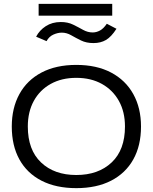

<svg xmlns="http://www.w3.org/2000/svg" viewBox="-20 -963 790 994"><path d="M375 11Q270 11 195 -27.5Q120 -66 80.5 -137.5Q41 -209 41 -308Q41 -404 80.5 -476Q120 -548 195 -587.5Q270 -627 375 -627Q480 -627 555 -587.5Q630 -548 670 -476Q710 -404 710 -308Q710 -209 670 -137.5Q630 -66 555 -27.5Q480 11 375 11ZM375 -57Q489 -57 558 -122Q627 -187 627 -308Q627 -384 595.5 -440.5Q564 -497 507.5 -528.5Q451 -560 375 -560Q299 -560 242.5 -528.5Q186 -497 155 -440.5Q124 -384 124 -308Q124 -187 192.5 -122Q261 -57 375 -57ZM533 -840 583 -814Q556 -772 528.5 -756Q501 -740 464 -740Q427 -740 399.5 -753.5Q372 -767 348.5 -780.5Q325 -794 300 -794Q279 -794 256.5 -784Q234 -774 221 -750L167 -773Q184 -806 217 -827.5Q250 -849 295 -849Q331 -849 358.5 -835.5Q386 -822 410 -808.5Q434 -795 460 -795Q479 -795 497.5 -805Q516 -815 533 -840ZM180 -882V-943H561V-882Z"/></svg>

Font: Inconsolata ExtraExpanded
Style: Regular
Weight: 400
Width: 8
Monospace: yes
Designer: Raph Levien, Cyreal, Brenton Simpson
Foundry: Raph Levien, Cyreal, Google
Version: Version 3.001; ttfautohint (v1.8.2.53-6de2)